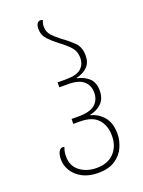

<svg xmlns="http://www.w3.org/2000/svg" viewBox="-147 -838 682 917"><g transform="rotate(-20 193.5 -380.0)"><path d="M190 10Q142 10 109 -8Q76 -26 59.5 -53.5Q43 -81 43 -111Q43 -135 50.5 -149.5Q58 -164 71 -164Q76 -164 79 -161Q75 -151 73 -141Q71 -131 71 -115Q71 -68 105.5 -41.5Q140 -15 191 -15Q248 -15 279.5 -48.5Q311 -82 311 -135Q311 -187 282 -219Q253 -251 191 -251H157V-276H193Q252 -276 277 -298.5Q302 -321 302 -358Q302 -394 277.5 -416Q253 -438 198 -438H154V-463H198Q251 -463 273.5 -483Q296 -503 296 -536Q296 -571 274 -594Q252 -617 223 -638Q198 -657 176.5 -679.5Q155 -702 155 -734Q155 -749 160.5 -759.5Q166 -770 179 -770Q186 -770 190 -766Q186 -759 184.5 -751Q183 -743 183 -735Q183 -709 199.5 -690.5Q216 -672 239 -655Q270 -633 297 -607.5Q324 -582 324 -539Q324 -502 303.5 -481.5Q283 -461 247 -452V-450Q285 -442 307.5 -420Q330 -398 330 -358Q330 -318 307.5 -295Q285 -272 247 -264V-262Q285 -253 312 -222Q339 -191 339 -134Q339 -102 324.5 -68.5Q310 -35 277 -12.5Q244 10 190 10Z"/></g></svg>

Font: Noto Serif Georgian ExtraCondensed Thin
Style: Regular
Weight: 100
Width: 2
Designer: Monotype Design Team, Akaki Razmadze
Foundry: Google LLC
Version: Version 2.003; ttfautohint (v1.8.4.7-5d5b)